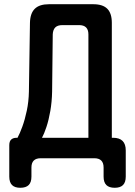

<svg xmlns="http://www.w3.org/2000/svg" viewBox="-20 -750 640 910"><path d="M76 140Q50 140 37 127Q24 114 24 87V-62Q24 -80 33 -88.5Q42 -97 59 -97H63Q74 -117 86 -150Q98 -183 107 -225.5Q116 -268 117 -316L122 -642Q123 -687 145 -708.5Q167 -730 212 -730H422Q467 -730 488.5 -708.5Q510 -687 510 -642V-97H516Q546 -97 561 -82Q576 -67 576 -37V87Q576 114 563 127Q550 140 524 140Q497 140 484 127Q471 114 471 87V44Q471 22 460 11Q449 0 427 0H173Q151 0 140 11Q129 22 129 44V87Q129 114 116 127Q103 140 76 140ZM399 -587Q399 -609 388 -620Q377 -631 355 -631H276Q253 -631 242 -620Q231 -609 230 -587L227 -316Q226 -267 218.5 -224Q211 -181 200 -148Q189 -115 179 -97H399Z"/></svg>

Font: Maple Mono SemiBold
Style: Regular
Weight: 600
Monospace: yes
Designer: subframe7536
Version: Version 7.000